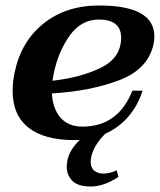

<svg xmlns="http://www.w3.org/2000/svg" viewBox="-20 -500 582 699"><path d="M169 -160Q172 -104 200.5 -71.5Q229 -39 280 -39Q410 -39 462 -170H499Q483 -118 448.5 -77Q414 -36 363 -13Q321 29 312 72Q310 84 310 88Q310 110 323 121Q336 132 358 132Q368 132 381.5 128.5Q395 125 405 120L411 144Q386 161 360 170Q334 179 312 179Q263 179 243 158Q223 137 223 107Q223 98 225 86Q232 46 271 9Q264 10 250 10Q141 10 83.5 -35.5Q26 -81 26 -169Q26 -201 33 -235Q56 -348 138 -414Q220 -480 341 -480Q542 -480 542 -367Q542 -354 539 -339Q519 -248 414 -208Q309 -168 169 -160ZM421 -363Q421 -428 341 -429Q276 -429 234.5 -371.5Q193 -314 176 -234Q172 -213 171 -206Q276 -218 348.5 -254Q421 -290 421 -363Z"/></svg>

Font: Taviraj SemiBold
Style: Italic
Weight: 600
Italic angle: -12°
Designer: Katatrad Team
Foundry: CadsonDemak
Version: Version 1.001